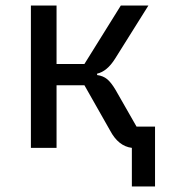

<svg xmlns="http://www.w3.org/2000/svg" viewBox="-20 -536 640 696"><path d="M458 140V0Q409 -6 379 -63L286 -227H185V0H92V-516H185V-304H286L418 -516H518L397 -323Q368 -277 332 -269V-264Q354 -261 368.5 -249Q383 -237 399 -210L475 -77H542V140Z"/></svg>

Font: IBM Plex Mono Text
Style: Regular
Weight: 450
Designer: Mike Abbink, Paul van der Laan, Pieter van Rosmalen
Foundry: Bold Monday
Version: Version 2.000